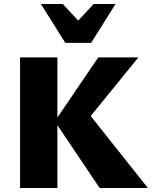

<svg xmlns="http://www.w3.org/2000/svg" viewBox="-20 -947 765 967"><path d="M482 0 256 -336 475 -658H677L399 -316L403 -405L725 0ZM81 0V-658H269V0ZM309 -731 342 -809 452 -927H562L439 -731ZM309 -731 186 -927H296L406 -809L439 -731Z"/></svg>

Font: Ysabeau Infant Black
Style: Regular
Weight: 900
Designer: Christian Thalmann (Catharsis Fonts)
Version: Version 2.001;gftools[0.9.30]; featfreeze: ss01,ss02,lnum